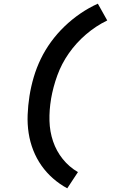

<svg xmlns="http://www.w3.org/2000/svg" viewBox="-20 -861 640 1042"><path d="M345 161Q304 139 268 107.5Q232 76 205 37.5Q178 -1 160.5 -45.5Q143 -90 135.5 -138.5Q128 -187 130 -238Q132 -289 140 -340Q148 -391 163 -442Q178 -493 201.5 -541.5Q225 -590 257.5 -634.5Q290 -679 330 -717.5Q370 -756 416 -787.5Q462 -819 511 -841L562 -750Q500 -720 446.5 -674Q393 -628 353.5 -571.5Q314 -515 291 -451.5Q268 -388 257 -324V-323Q247 -264 248.5 -205.5Q250 -147 268 -94Q286 -41 320.5 2Q355 45 403 73Z"/></svg>

Font: Iosevka HT Extended
Style: Bold Italic
Weight: 700
Width: 7
Italic angle: -9°
Monospace: yes
Designer: Belleve Invis
Foundry: Belleve Invis
Version: Version 32.3.0; ttfautohint (v1.8.4)